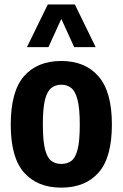

<svg xmlns="http://www.w3.org/2000/svg" viewBox="-20 -828 548 858"><path d="M254 10.5Q147.5 10.5 87.8 -56.5Q28 -123.5 28 -270.5Q28 -420 87.5 -487.8Q147 -555.5 254 -555.5Q360.5 -555.5 420.2 -486.8Q480 -418 480 -272Q480 -124 420.5 -56.8Q361 10.5 254 10.5ZM254 -95.5Q280.5 -95.5 299 -109.2Q317.5 -123 327 -160.8Q336.5 -198.5 336.5 -270Q336.5 -343.5 326.5 -382.2Q316.5 -421 298 -435.2Q279.5 -449.5 254 -449.5Q228.5 -449.5 209.8 -435.2Q191 -421 181.2 -382.8Q171.5 -344.5 171.5 -272.5Q171.5 -200 181 -161.8Q190.5 -123.5 209 -109.5Q227.5 -95.5 254 -95.5ZM100.5 -617.5 193.5 -808H314.5L407.5 -617.5H311.5L254 -743.5L196.5 -617.5Z"/></svg>

Font: Encode Sans Condensed
Style: Bold
Weight: 700
Width: 3
Designer: Multiple Designers
Foundry: Impallari Type
Version: Version 3.000; ttfautohint (v1.8.3) -l 8 -r 50 -G 200 -x 14 